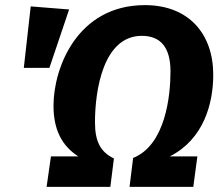

<svg xmlns="http://www.w3.org/2000/svg" viewBox="-20 -730 866 750"><path d="M546 -710C282 -710 189 -465 189 -317C189 -223 222 -160 286 -119H179L162 0H411L425 -111C373 -136 351 -177 351 -252C351 -377 383 -590 534 -590C608 -590 646 -544 646 -451C646 -357 627 -164 500 -113L486 0H735L751 -119H643C776 -186 813 -326 813 -438C813 -597 718 -710 546 -710ZM100 -705 73 -465H173L250 -693Z"/></svg>

Font: Fira Sans
Style: Bold Italic
Weight: 700
Italic angle: -8°
Designer: bBox Type GmbH & Carrois Corporate GbR & Edenspiekermann AG
Foundry: bBox Type GmbH & Carrois Corporate GbR & Edenspiekermann AG
Version: Version 4.301;PS 004.301;hotconv 1.0.88;makeotf.lib2.5.64775